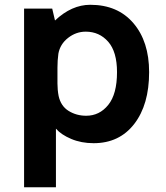

<svg xmlns="http://www.w3.org/2000/svg" viewBox="-20 -586 697 806"><path d="M358.9 -565.9Q474.1 -565.9 540 -488.8Q606 -411.6 606 -283.2Q606 -146.5 543.5 -65.7Q481 15.1 373 15.1Q321.3 15.1 279.1 -2.7Q236.8 -20.5 214.8 -45.9V200.2H81.1V-549.8H199.2L210.9 -500Q280.8 -565.9 358.9 -565.9ZM341.8 -100.1Q397.5 -100.1 434.3 -145.5Q471.2 -190.9 471.2 -283.2Q471.2 -368.7 434.1 -410.9Q397 -453.1 339.8 -453.1Q299.3 -453.1 265.9 -427Q232.4 -400.9 225.1 -360.8Q221.2 -332.5 221.2 -301.8V-235.8Q221.2 -208.5 226.1 -183.1Q235.4 -140.6 268.1 -120.4Q300.8 -100.1 341.8 -100.1Z"/></svg>

Font: Stilu SemiBold
Style: Regular
Weight: 600
Designer: Genilson Lima Santos
Foundry: Genilson Lima Santos
Version: Version 1.200;PS 001.200;hotconv 1.0.88;makeotf.lib2.5.64775